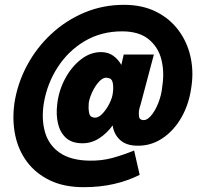

<svg xmlns="http://www.w3.org/2000/svg" viewBox="-20 -746 818 796"><path d="M40 -320Q53 -402 92.5 -475.5Q132 -549 193 -605.5Q254 -662 330.5 -694Q407 -726 494 -726Q570 -726 627 -697.5Q684 -669 720 -620.5Q756 -572 769.5 -512Q783 -452 774 -390Q765 -317 733 -260.5Q701 -204 652.5 -172Q604 -140 546 -142Q502 -143 477 -166.5Q452 -190 447 -226Q423 -193 391 -172.5Q359 -152 322 -152Q278 -152 253.5 -174.5Q229 -197 220.5 -233.5Q212 -270 217 -312Q223 -369 249.5 -419Q276 -469 316 -500Q356 -531 402 -530Q430 -529 450 -514.5Q470 -500 483 -477L493 -520H618L563 -313Q561 -307 559 -300Q557 -293 556 -286Q555 -274 556.5 -262.5Q558 -251 569 -249Q586 -244 604.5 -264.5Q623 -285 636.5 -319.5Q650 -354 653 -390Q662 -448 649 -499.5Q636 -551 596 -583.5Q556 -616 486 -616Q400 -616 332 -576Q264 -536 220 -468.5Q176 -401 162 -320Q151 -253 166.5 -198.5Q182 -144 228 -112.5Q274 -81 351 -80Q402 -79 447 -91.5Q492 -104 536 -122L559 -21Q509 4 451.5 17Q394 30 327 30Q246 30 187.5 2Q129 -26 92.5 -74.5Q56 -123 43 -186Q30 -249 40 -320ZM348 -320Q346 -299 349 -280Q352 -261 368 -259Q385 -255 402.5 -272.5Q420 -290 433 -315.5Q446 -341 448 -362Q451 -384 447.5 -402.5Q444 -421 427 -423Q409 -427 392 -409Q375 -391 363 -365.5Q351 -340 348 -320Z"/></svg>

Font: Jost* Heavy
Style: Italic
Weight: 800
Italic angle: -10°
Version: Version 3.7